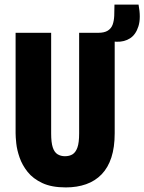

<svg xmlns="http://www.w3.org/2000/svg" viewBox="-20 -803 629 837"><path d="M267 14Q205 14 164.5 -5Q124 -24 100.5 -53.5Q77 -83 65.5 -116Q54 -149 51 -177.5Q48 -206 48 -222V-660H203V-221Q203 -182 210 -160.5Q217 -139 231 -130.5Q245 -122 263 -122Q283 -122 296.5 -130.5Q310 -139 317.5 -160Q325 -181 325 -221V-660H480V-222Q480 -161 465.5 -116.5Q451 -72 423 -43Q395 -14 355.5 0Q316 14 267 14ZM489 -621 406 -626 408 -660Q435 -660 450 -669.5Q465 -679 471 -695.5Q477 -712 478 -734.5Q479 -757 479 -783H584Q595 -725 583.5 -688.5Q572 -652 547 -636Q522 -620 489 -621Z"/></svg>

Font: Bricolage Grotesque Condensed ExtraBold
Style: Regular
Weight: 800
Width: 3
Designer: Mathieu Triay
Foundry: Atelier Triay
Version: Version 1.000;gftools[0.9.30]